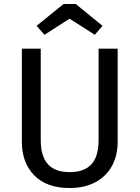

<svg xmlns="http://www.w3.org/2000/svg" viewBox="-20 -934 702 966"><path d="M572 -221Q572 -152 543.5 -99.5Q515 -47 460.5 -17.5Q406 12 330 12Q215 12 152.5 -51.5Q90 -115 90 -221V-689H185V-228Q185 -148 221 -108Q257 -68 330 -68Q404 -68 440 -107.5Q476 -147 476 -228V-689H572ZM164 -804 300 -914H361L496 -804L457 -759L330 -840L204 -759Z"/></svg>

Font: FiraGO
Style: Regular
Weight: 400
Designer: bBox Type
Foundry: bBox Type GmbH
Version: Version 1.001;April 20, 2020;FontCreator 12.0.0.2555 64-bit